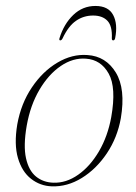

<svg xmlns="http://www.w3.org/2000/svg" viewBox="-20 -634 468 661"><path d="M281 -444.5Q344.5 -440.5 378.8 -384.2Q413 -328 396 -227Q384 -160 347.8 -106Q311.5 -52 261.5 -21.2Q211.5 9.5 158 7.5Q118 6 86.8 -18.5Q55.5 -43 41.8 -90Q28 -137 39.5 -206Q52.5 -278 89.8 -333.2Q127 -388.5 177.8 -418.5Q228.5 -448.5 281 -444.5ZM164 -5Q208 -3.5 249.2 -32.5Q290.5 -61.5 320.8 -113.2Q351 -165 363 -231Q381 -332.5 354.2 -380.5Q327.5 -428.5 276 -432Q231.5 -435.5 189.2 -406.8Q147 -378 115.8 -325Q84.5 -272 72 -201.5Q60 -132.5 69.5 -89.5Q79 -46.5 104 -26.2Q129 -6 164 -5ZM300.5 -580.5Q268 -580.5 241.8 -562.5Q215.5 -544.5 195.5 -502Q192 -495 187.5 -495Q182.5 -495 185 -503Q200 -551.5 232.2 -582.5Q264.5 -613.5 308.5 -613.5Q353 -613.5 369.5 -582.5Q386 -551.5 376.5 -503Q375 -495 369.5 -495Q365 -495 365 -502Q367 -544.5 349.8 -562.5Q332.5 -580.5 300.5 -580.5Z"/></svg>

Font: Fraunces 72pt S000 Thin
Style: Italic
Weight: 100
Italic angle: -16°
Version: Version 1.000; ttfautohint (v1.8.3)